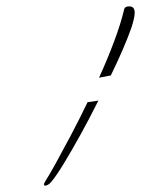

<svg xmlns="http://www.w3.org/2000/svg" viewBox="-20 -487 443 603"><path d="M291 -243Q318 -302 339 -358.5Q360 -415 370 -458Q372 -467 386 -467Q403 -467 403 -447Q403 -431 392 -398Q381 -367 364.5 -329Q348 -291 328 -250ZM122 96Q118 96 118 92Q118 89 123 81Q134 64 154.5 27Q175 -10 201.5 -60Q228 -110 255 -166L289 -171Q261 -115 232.5 -63.5Q204 -12 180.5 26.5Q157 65 142 83Q131 96 122 96Z"/></svg>

Font: WindSong
Style: Regular
Weight: 400
Designer: Robert E. Leuschke
Foundry: Robert E. Leuschke
Version: Version 1.010; ttfautohint (v1.8.3)